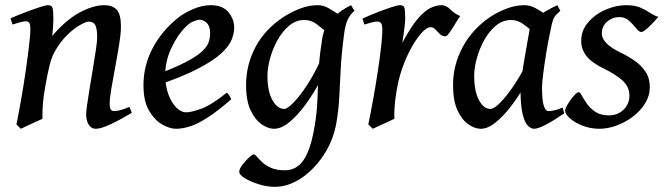

<svg xmlns="http://www.w3.org/2000/svg" viewBox="-20 -477 2565 741"><path d="M488.8 -41.5Q444.3 -15.1 407.2 2.4Q370.1 20 349.6 20Q332.5 20 322.5 4.6Q312.5 -10.7 312.5 -37.1Q312.5 -47.4 316.7 -76.2Q320.8 -105 327.1 -143.1Q333.5 -181.2 339.8 -219.5Q346.2 -257.8 350.6 -288.3Q355 -318.8 355 -332Q355 -366.2 347.9 -379.9Q340.8 -393.6 321.8 -393.6Q313 -393.6 291.3 -381.8Q269.5 -370.1 243.2 -345.7Q216.8 -321.3 194.3 -283.2Q180.2 -259.8 171.9 -227.1Q163.6 -194.3 155.3 -147Q147.5 -103.5 145.3 -74.5Q143.1 -45.4 144 -18.6Q135.3 -14.6 118.4 -7.1Q101.6 0.5 85.2 8.3Q68.8 16.1 60.5 20L43.5 3.4Q53.2 -44.9 63 -101.3Q72.8 -157.7 80.3 -210.9Q87.9 -264.2 92.5 -304.7Q97.2 -345.2 97.2 -362.3Q97.2 -384.8 92.5 -389.9Q87.9 -395 79.1 -395Q71.8 -395 54.4 -390.1Q37.1 -385.3 28.3 -382.3L20.5 -406.2Q48.3 -418.5 78.6 -429.9Q108.9 -441.4 132.8 -449.2Q156.7 -457 165.5 -457Q179.2 -457 182.6 -446.8Q186 -436.5 186 -401.9Q186 -391.6 184.6 -371.1Q183.1 -350.6 181.6 -338.4Q234.9 -400.4 287.1 -428.7Q339.4 -457 383.3 -457Q414.1 -457 430.4 -439.5Q446.8 -421.9 446.8 -374.5Q446.8 -349.1 440.2 -307.6Q433.6 -266.1 425 -220.5Q416.5 -174.8 409.9 -136Q403.3 -97.2 403.3 -77.1Q403.3 -60.5 407.7 -54.4Q412.1 -48.3 420.9 -48.3Q441.9 -48.3 479.5 -64.5Z M883.8 -371.1Q883.8 -349.6 874.3 -324.7Q864.7 -299.8 834.7 -271.7Q804.7 -243.7 744.6 -212.2Q684.6 -180.7 583.5 -146.5L580.1 -187.5Q652.3 -214.4 694.8 -236.3Q737.3 -258.3 757.8 -276.9Q778.3 -295.4 784.7 -312.5Q791 -329.6 791 -348.1Q791 -376 778.1 -388.4Q765.1 -400.9 750 -400.9Q742.2 -400.9 726.6 -394.5Q710.9 -388.2 697.8 -374.5Q666 -343.8 641.8 -292.7Q617.7 -241.7 617.7 -188Q617.7 -145.5 629.9 -112.8Q642.1 -80.1 660.6 -61.8Q679.2 -43.5 698.2 -43.5Q718.8 -43.5 757.3 -57.6Q795.9 -71.8 855 -119.1Q860.4 -116.2 865.7 -106.9Q871.1 -97.7 872.6 -94.2Q819.3 -47.4 780.8 -22.9Q742.2 1.5 713.4 10.7Q684.6 20 659.2 20Q635.7 20 606.4 3.7Q577.1 -12.7 555.4 -49.6Q533.7 -86.4 533.7 -147.9Q533.7 -224.6 569.6 -292Q605.5 -359.4 668.9 -409.7Q691.4 -427.2 725.8 -442.1Q760.3 -457 793.5 -457Q839.4 -457 861.6 -429.9Q883.8 -402.8 883.8 -371.1Z M1315.4 -407.7Q1301.3 -397.9 1292.5 -381.8Q1283.7 -365.7 1276.9 -352.5Q1270 -339.4 1262.2 -339.4Q1252.9 -339.4 1237.3 -354.5Q1221.7 -369.6 1200.7 -384.8Q1179.7 -399.9 1154.8 -399.9Q1122.1 -399.9 1095.7 -377.7Q1069.3 -355.5 1050.5 -321.3Q1031.7 -287.1 1022 -250.5Q1012.2 -213.9 1012.2 -185.1Q1012.2 -125 1031.2 -90.8Q1050.3 -56.6 1077.1 -56.6Q1088.9 -56.6 1112.8 -81.1Q1136.7 -105.5 1164.8 -148.2Q1192.9 -190.9 1217.8 -245.6L1209 -151.9Q1186.5 -110.8 1157.5 -71.3Q1128.4 -31.7 1097.2 -5.9Q1065.9 20 1037.1 20Q1015.6 20 990.5 3.2Q965.3 -13.7 947.5 -50.8Q929.7 -87.9 929.7 -148.9Q929.7 -226.1 965.6 -294.7Q1001.5 -363.3 1073.7 -411.1Q1101.1 -429.2 1136.2 -443.1Q1171.4 -457 1206.1 -457Q1228 -457 1248.5 -445.3Q1269 -433.6 1286.4 -421.4Q1303.7 -409.2 1315.4 -407.7ZM1348.1 -435.1Q1331.5 -421.4 1322 -401.4Q1312.5 -381.3 1308.1 -346.2Q1297.9 -269 1294.9 -210Q1292 -150.9 1289.3 -100.8Q1286.6 -50.8 1277.8 -0.5Q1265.6 66.9 1228.5 122.6Q1191.4 178.2 1141.6 211.2Q1091.8 244.1 1040.5 244.1Q1011.2 244.1 979.5 234.4Q947.8 224.6 925.5 211.2Q903.3 197.8 903.3 186Q903.3 175.3 915.3 159.4Q927.2 143.6 940.7 131.1Q954.1 118.7 958.5 118.7Q963.9 118.7 971.7 127.9Q979.5 137.2 992.4 149.4Q1005.4 161.6 1026.4 170.9Q1047.4 180.2 1080.1 180.2Q1123.5 180.2 1150.4 142.3Q1177.2 104.5 1191.9 23.4Q1200.7 -24.9 1203.4 -64.9Q1206.1 -105 1207 -143.6Q1208 -182.1 1211.2 -226.6Q1214.4 -271 1223.6 -328.1Q1231.4 -378.9 1265.6 -409.7Q1299.8 -440.4 1335 -457Z M1756.3 -415Q1748.5 -404.8 1737.3 -386Q1726.1 -367.2 1715.6 -352.1Q1705.1 -336.9 1698.7 -336.9Q1686.5 -336.9 1677.5 -345.7Q1668.5 -354.5 1660.4 -363.3Q1652.3 -372.1 1642.6 -372.1Q1625.5 -372.1 1602.8 -345.2Q1580.1 -318.4 1558.8 -276.1Q1537.6 -233.9 1523.9 -187Q1513.7 -150.4 1507.1 -103.8Q1500.5 -57.1 1502 -18.6Q1493.7 -14.6 1476.8 -6.8Q1460 1 1443.4 8.5Q1426.8 16.1 1418.9 20L1401.4 3.4Q1412.1 -48.3 1421.9 -103.3Q1431.6 -158.2 1439.2 -208.7Q1446.8 -259.3 1451.2 -299.3Q1455.6 -339.4 1455.6 -361.3Q1455.6 -383.8 1449.5 -388.9Q1443.4 -394 1435.5 -394Q1427.7 -394 1410.9 -389.4Q1394 -384.8 1386.2 -382.3L1378.9 -405.3Q1406.7 -418 1436.8 -429.7Q1466.8 -441.4 1490.7 -449.2Q1514.6 -457 1523.9 -457Q1537.6 -457 1540.8 -446.5Q1543.9 -436 1543.9 -403.3Q1543.9 -396.5 1542 -379.2Q1540 -361.8 1537.4 -342.8Q1534.7 -323.7 1532.7 -311.5Q1564.5 -371.6 1590.8 -402.8Q1617.2 -434.1 1640.1 -445.6Q1663.1 -457 1684.1 -457Q1701.7 -457 1718.3 -440.4Q1734.9 -423.8 1756.3 -415Z M2157.7 -39.6Q2116.2 -11.2 2086.2 4.4Q2056.2 20 2041 20Q2029.3 20 2017.1 7.8Q2004.9 -4.4 1996.8 -37.6Q1988.8 -70.8 1988.8 -133.8Q1988.8 -147.5 1993.4 -181.2Q1998 -214.8 2004.9 -254.6Q2011.7 -294.4 2017.8 -328.1Q2023.9 -361.8 2026.4 -376Q2029.3 -391.1 2046.1 -405.8Q2063 -420.4 2085.9 -433.6Q2108.9 -446.8 2130.9 -457L2142.6 -435.1Q2126 -421.4 2119.1 -410.4Q2112.3 -399.4 2106 -366.2Q2095.7 -319.8 2088.1 -272.9Q2080.6 -226.1 2076.2 -190.2Q2071.8 -154.3 2071.8 -140.1Q2071.8 -91.8 2078.4 -70.1Q2085 -48.3 2096.7 -48.3Q2106.4 -48.3 2119.1 -51Q2131.8 -53.7 2151.4 -62ZM2112.8 -409.2Q2098.6 -399.4 2090.6 -382.6Q2082.5 -365.7 2076.4 -352.3Q2070.3 -338.9 2061.5 -338.9Q2053.2 -338.9 2036.9 -354Q2020.5 -369.1 1998.8 -384.5Q1977.1 -399.9 1951.7 -399.9Q1918.9 -399.4 1892.8 -377.2Q1866.7 -355 1848.1 -321Q1829.6 -287.1 1819.8 -250.5Q1810.1 -213.9 1810.1 -185.1Q1810.1 -125 1828.4 -90.8Q1846.7 -56.6 1872.1 -56.6Q1886.7 -56.6 1909.7 -79.8Q1932.6 -103 1957.8 -139.4Q1982.9 -175.8 2003.4 -214.8L1992.2 -125.5Q1974.6 -95.7 1948.2 -61.8Q1921.9 -27.8 1892.3 -3.9Q1862.8 20 1835 20Q1813 20 1788.1 3.2Q1763.2 -13.7 1745.8 -50.8Q1728.5 -87.9 1728.5 -148.9Q1728.5 -226.1 1765.4 -294.9Q1802.2 -363.8 1871.1 -411.1Q1897.5 -429.2 1933.3 -443.1Q1969.2 -457 2002.9 -457Q2025.9 -457 2046.6 -445.6Q2067.4 -434.1 2084.2 -422.4Q2101.1 -410.6 2112.8 -409.2Z M2521 -412.1Q2502.4 -390.1 2482.9 -371.8Q2463.4 -353.5 2455.6 -353.5Q2446.3 -353.5 2435.1 -367.9Q2423.8 -382.3 2408.2 -396.7Q2392.6 -411.1 2370.6 -411.1Q2343.8 -411.1 2323.2 -393.6Q2302.7 -376 2302.7 -347.7Q2302.7 -328.6 2320.3 -310.3Q2337.9 -292 2377.4 -272.9Q2403.8 -260.3 2429.2 -242.7Q2454.6 -225.1 2471.2 -200.4Q2487.8 -175.8 2487.8 -141.1Q2487.8 -107.4 2469.7 -78.1Q2451.7 -48.8 2422.6 -26.9Q2393.6 -4.9 2359.4 7.6Q2325.2 20 2293.5 20Q2259.3 20 2229 8.3Q2198.7 -3.4 2179.9 -20Q2161.1 -36.6 2161.1 -50.3Q2161.1 -58.1 2171.4 -75.2Q2181.6 -92.3 2194.1 -106.7Q2206.5 -121.1 2213.4 -121.1Q2218.8 -121.1 2225.8 -107.7Q2232.9 -94.2 2245.4 -76.4Q2257.8 -58.6 2278.1 -45.2Q2298.3 -31.7 2330.1 -31.7Q2363.8 -31.7 2386.5 -53.7Q2409.2 -75.7 2409.2 -107.9Q2409.2 -144 2379.9 -168.5Q2350.6 -192.9 2314 -210.4Q2262.2 -235.4 2242.7 -261.5Q2223.1 -287.6 2223.1 -318.8Q2223.1 -359.9 2250.2 -391.1Q2277.3 -422.4 2317.4 -439.7Q2357.4 -457 2396.5 -457Q2430.2 -457 2451.9 -447.5Q2473.6 -438 2489.5 -427Q2505.4 -416 2521 -412.1Z"/></svg>

Font: Gentium Book Plus
Style: Italic
Weight: 400
Italic angle: -8°
Designer: Victor Gaultney, Annie Olsen, Iska Routamaa, Becca Hirsbrunner
Foundry: SIL International
Version: Version 6.101